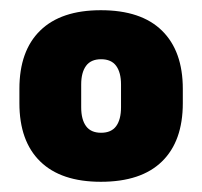

<svg xmlns="http://www.w3.org/2000/svg" viewBox="-20 -667 396 376"><path d="M177.5 -311Q99.5 -311 58.8 -350.8Q18 -390.5 18 -465V-493Q18 -567.5 58.8 -607.2Q99.5 -647 177.5 -647Q256.5 -647 297.2 -607Q338 -567 338 -493V-465Q338 -390.5 297.2 -350.8Q256.5 -311 177.5 -311ZM178 -407Q198 -407 207.5 -420Q217 -433 217 -457V-501.5Q217 -525 207.5 -538Q198 -551 178 -551Q158 -551 148.5 -538Q139 -525 139 -501.5V-457Q139 -433 148.5 -420Q158 -407 178 -407Z"/></svg>

Font: Anek Gurmukhi ExtraBold
Style: Regular
Weight: 800
Designer: Sarang Kulkarni (Gurmukhi), Yesha Goshar (Latin)
Foundry: Ek Type
Version: Version 1.003